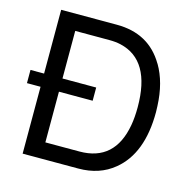

<svg xmlns="http://www.w3.org/2000/svg" viewBox="-107 -835 935 940"><g transform="rotate(15 361.0 -364.5)"><path d="M88.9 -338.9H20V-405.8H88.9V-729H371.1Q534.2 -729 611.8 -597.2L612.8 -596.2Q661.1 -514.2 666 -396L667 -365.2Q667 -154.8 550.8 -60.1Q478 0 371.1 0H88.9ZM182.1 -338.9V-82H355Q533.2 -82 566.9 -272.9Q574.2 -314 574.2 -365.2Q574.2 -604 413.1 -641.1Q387.2 -647 355 -647H182.1V-405.8H353V-338.9Z"/></g></svg>

Font: SolaimanLipi
Style: Normal
Weight: 400
Designer: Solaiman Karim
Foundry: Al Mamun Sumon
Version: Version 2.000